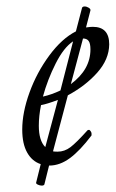

<svg xmlns="http://www.w3.org/2000/svg" viewBox="-20 -499 358 594"><path d="M132.8 13.2H131.8L117.2 71.8Q115.2 75.2 109.4 75.2Q103.5 75.2 97.2 72.3Q90.8 69.3 91.8 65.9L106 8.8Q79.1 0 64 -27.1Q48.8 -54.2 48.8 -98.1Q48.8 -150.9 71.3 -212.9Q93.8 -274.9 132.6 -327.4Q171.4 -379.9 214.8 -401.9L233.9 -475.1Q235.8 -479 241.9 -479Q248 -479 254.4 -475.1Q260.7 -471.2 259.8 -466.8L246.1 -414.1Q259.8 -416 267.1 -416Q317.9 -416 317.9 -361.8Q317.4 -315.4 281 -274.4Q244.6 -233.4 189.9 -204.1L144 -30.8Q147.9 -29.8 158.2 -29.8Q179.7 -29.8 198 -43.7Q216.3 -57.6 251 -96.2Q252.9 -97.2 255.9 -97.2Q257.3 -97.2 260.3 -93.3Q263.2 -89.4 263.2 -85.9V-80.1Q227.5 -32.7 196.3 -9.8Q165 13.2 132.8 13.2ZM259.8 -346.2Q259.8 -364.7 254.2 -372.3Q248.5 -379.9 236.8 -379.9L199.2 -238.8Q259.8 -283.7 259.8 -346.2ZM112.8 -200.2Q139.6 -206.1 167 -219.2L206.1 -371.1Q177.2 -352.1 152.1 -302.2Q127 -252.4 112.8 -200.2ZM100.1 -109.9Q100.1 -64 120.1 -43.9L159.2 -189.9Q125.5 -177.2 106.9 -173.8Q100.1 -140.1 100.1 -109.9Z"/></svg>

Font: Junicode SmCond Light
Style: Italic
Weight: 300
Width: 4
Italic angle: -11°
Designer: Peter S. Baker
Version: Version 2.206